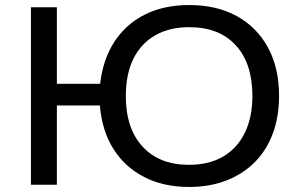

<svg xmlns="http://www.w3.org/2000/svg" viewBox="-20 -734 1202 763"><path d="M732 9Q630 9 553 -30.5Q476 -70 430.5 -142.5Q385 -215 377 -315H206V0H103V-705H206V-401H378Q389 -498 434.5 -568Q480 -638 555.5 -676Q631 -714 732 -714Q841 -714 921 -670Q1001 -626 1045 -545Q1089 -464 1089 -353Q1089 -270 1064 -203Q1039 -136 992 -89Q945 -42 879 -16.5Q813 9 732 9ZM731 -79Q811 -79 867 -112Q923 -145 953 -206.5Q983 -268 983 -353Q983 -482 917 -554Q851 -626 732 -626Q653 -626 596.5 -593.5Q540 -561 510 -500Q480 -439 480 -352Q480 -224 546.5 -151.5Q613 -79 731 -79Z"/></svg>

Font: Nunito Sans 10pt SemiExpanded Medium
Style: Regular
Weight: 500
Width: 6
Designer: Vernon Adams
Foundry: Vernon Adams
Version: Version 3.101;gftools[0.9.27]